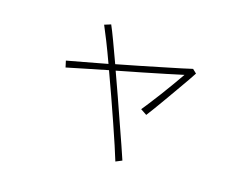

<svg xmlns="http://www.w3.org/2000/svg" viewBox="-88 -702 1176 909"><g transform="rotate(15 500.0 -248.0)"><path d="M801 -438Q793 -425 775.5 -400Q758 -375 737 -345Q716 -315 694 -284Q672 -253 653.5 -227.5Q635 -202 624 -188L594 -208Q605 -222 624.5 -246.5Q644 -271 666.5 -301.5Q689 -332 711 -362.5Q733 -393 750 -418Q717 -411 665 -400Q613 -389 552 -377Q491 -365 430 -353Q451 -296 472 -235.5Q493 -175 512.5 -119.5Q532 -64 547.5 -19.5Q563 25 571 50L540 63Q532 36 517 -9.5Q502 -55 482.5 -111.5Q463 -168 441.5 -229Q420 -290 399 -347Q334 -334 280 -323Q226 -312 197 -306L190 -338Q218 -343 271.5 -353Q325 -363 389 -375Q368 -433 350 -478.5Q332 -524 321 -549L353 -559Q364 -534 381.5 -487Q399 -440 420 -382Q477 -393 534.5 -404.5Q592 -416 642.5 -426.5Q693 -437 730 -444.5Q767 -452 782 -456Z"/></g></svg>

Font: Zen Kaku Gothic Antique Light
Style: Regular
Weight: 300
Designer: Yoshimichi Ohira
Foundry: Positype
Version: Version 1.001